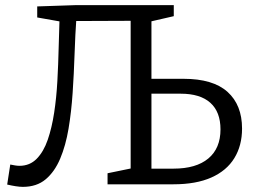

<svg xmlns="http://www.w3.org/2000/svg" viewBox="-20 -718 999 748"><path d="M69 10Q57 10 41 7.5Q25 5 8 1L20 -77Q30 -75 39 -73.5Q48 -72 56 -72Q96 -72 123 -99.5Q150 -127 166 -173.5Q182 -220 191 -279Q200 -338 203.5 -402.5Q207 -467 208.5 -530.5Q210 -594 212 -647L227 -632L125 -650V-693L275 -698H657V-655L557 -632L570 -651V-394L554 -411H695Q810 -411 866.5 -360Q923 -309 923 -217Q923 -151 893 -102Q863 -53 803.5 -26.5Q744 0 656 0H399V-43L501 -64L489 -46V-657L503 -637L261 -636L278 -654Q273 -583 270.5 -507Q268 -431 263 -356.5Q258 -282 247 -216.5Q236 -151 214.5 -100Q193 -49 158 -19.5Q123 10 69 10ZM570 -47 556 -61H656Q744 -61 791.5 -100.5Q839 -140 839 -214Q839 -282 799.5 -317.5Q760 -353 684 -353H556L570 -368Z"/></svg>

Font: Pack4
Style: Regular
Weight: 400
Version: Version 2.002